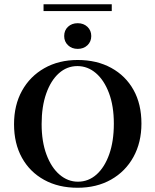

<svg xmlns="http://www.w3.org/2000/svg" viewBox="-20 -861 722 892"><path d="M340.3 11.3Q251.6 11.3 185.1 -25.4Q118.5 -62.1 81.9 -128.2Q45.2 -194.4 45.2 -283.9Q45.2 -372.6 82.3 -439.5Q119.4 -506.5 186.3 -544.4Q253.2 -582.3 341.1 -582.3Q429.8 -582.3 496.8 -545.6Q563.7 -508.9 600.4 -443.1Q637.1 -377.4 637.1 -287.1Q637.1 -199.2 600 -131.9Q562.9 -64.5 496 -26.6Q429 11.3 340.3 11.3ZM341.9 -16.9Q391.1 -16.9 428.6 -50.4Q466.1 -83.9 487.5 -144.4Q508.9 -204.8 508.9 -286.3Q508.9 -368.5 486.3 -428.6Q463.7 -488.7 425.4 -521.4Q387.1 -554 339.5 -554Q291.1 -554 253.6 -520.6Q216.1 -487.1 194.8 -426.6Q173.4 -366.1 173.4 -284.7Q173.4 -203.2 196 -142.7Q218.5 -82.3 256.9 -49.6Q295.2 -16.9 341.9 -16.9ZM341.1 -633.9Q313.7 -633.9 296 -650.8Q278.2 -667.7 278.2 -693.5Q278.2 -720.2 296 -736.7Q313.7 -753.2 341.1 -753.2Q368.5 -753.2 386.3 -736.3Q404 -719.4 404 -693.5Q404 -667.7 386.3 -650.8Q368.5 -633.9 341.1 -633.9ZM182.3 -809.7V-841.1H499.2V-809.7Z"/></svg>

Font: Playfair 5pt SemiExpanded Light
Style: Bold
Weight: 700
Version: Version 2.203